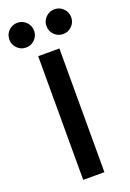

<svg xmlns="http://www.w3.org/2000/svg" viewBox="-209 -963 690 1021"><g transform="rotate(-20 136.0 -452.5)"><path d="M75 -700H195V0H75ZM31 -765Q2 -765 -18.5 -785.5Q-39 -806 -39 -835Q-39 -864 -18.5 -884.5Q2 -905 31 -905Q60 -905 80.5 -884.5Q101 -864 101 -835Q101 -806 80.5 -785.5Q60 -765 31 -765ZM241 -765Q212 -765 191.5 -785.5Q171 -806 171 -835Q171 -864 191.5 -884.5Q212 -905 241 -905Q270 -905 290.5 -884.5Q311 -864 311 -835Q311 -806 290.5 -785.5Q270 -765 241 -765Z"/></g></svg>

Font: Retni Sans
Style: Bold
Weight: 700
Designer: Vitaly Kuzmin
Foundry: ParaType Ltd.
Version: Version 1.00;March 2, 2019;FontCreator 11.5.0.2425 64-bit; t